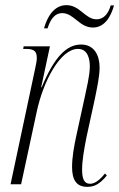

<svg xmlns="http://www.w3.org/2000/svg" viewBox="-20 -716 463 746"><path d="M341 -609C387 -609 411 -652 423 -695H410C402 -666 385 -641 355 -641C311 -641 291 -696 238 -696C189 -696 163 -649 151 -606H165C173 -632 188 -665 222 -665C267 -665 288 -609 341 -609ZM319 10C346 10 367 0 395 -34L388 -42C363 -11 345 -2 330 -2C307 -2 299 -21 299 -57C299 -93 307 -137 316 -183L347 -325C357 -373 367 -420 367 -453C367 -500 347 -543 295 -543C239 -543 191 -495 142 -377H140L174 -536H72L70 -526H80C115 -526 123 -515 123 -490C123 -479 120 -466 115 -442L21 0H62L123 -283C148 -400 214 -526 283 -526C322 -526 329 -485 329 -458C329 -422 315 -367 310 -342L279 -200C267 -147 260 -103 260 -67C260 -17 277 10 319 10Z"/></svg>

Font: Noto Serif Display ExtraCondensed ExtraLight
Style: Italic
Weight: 200
Width: 2
Italic angle: -12°
Designer: Monotype Design Team
Foundry: Monotype Imaging Inc.
Version: Version 2.009